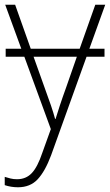

<svg xmlns="http://www.w3.org/2000/svg" viewBox="-22 -550 465 812"><path d="M0 -530H42L108 -344H315L381 -530H423L356 -344H420V-310H344L194 107Q169 174 137.5 208Q106 242 54 242Q25 242 -2 233V198Q11 202 23 205Q35 208 50 208Q88 208 112.5 182Q137 156 157 96L193 -4L81 -310H2V-344H68ZM211 -47H213Q220 -70 231 -103.5Q242 -137 258 -181L303 -310H120L165 -184Q182 -138 193.5 -104Q205 -70 211 -47Z"/></svg>

Font: Noto Sans Disp ExtLt
Style: Regular
Weight: 200
Designer: Monotype Design Team
Foundry: Monotype Imaging Inc.
Version: Version 2.000;GOOG;noto-source:20170915:90ef993387c0